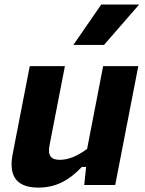

<svg xmlns="http://www.w3.org/2000/svg" viewBox="-20 -842 660 874"><path d="M115.5 -541 37.5 -140C17 -32.5 63 12 155 12C234.5 12 294.5 -21 352.5 -82H372L363.5 0H504.5L609.5 -541H449.5L376.5 -164C336 -134.5 295 -114.5 252.5 -114.5C216 -114.5 195.5 -129 205.5 -181L275.5 -541ZM314 -637.5 441 -821.5H613.5L453.5 -637.5Z"/></svg>

Font: Monaspace Neon ExtraBold
Style: Italic
Weight: 800
Italic angle: -11°
Designer: Riley Cran & the Lettermatic Team
Foundry: Lettermatic
Version: Version 1.200 (Monaspace Neon)